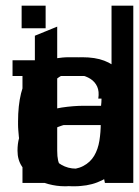

<svg xmlns="http://www.w3.org/2000/svg" viewBox="-20 -648 492 680"><path d="M56.6 -547.9V-627.9H141.6V-547.9ZM59.6 0V-434.6H138.7V0Z M360.4 0V-288.1Q360.4 -309.6 351.6 -329.1Q342.8 -348.6 328.1 -362.8Q313.5 -377 293.9 -385.3Q274.4 -393.6 252.9 -393.6Q229.5 -393.6 209 -385.3Q188.5 -377 172.9 -361.8Q157.2 -346.7 147.9 -326.2Q138.7 -305.7 138.7 -281.2V0H59.6V-434.6H138.7V-378.9Q158.2 -406.2 188 -425.8Q217.8 -445.3 270.5 -445.3Q317.4 -445.3 349.1 -433.1Q380.9 -420.9 400.9 -399.9Q420.9 -378.9 429.2 -349.6Q437.5 -320.3 437.5 -285.2V0Z M375 0V-49.8Q356.4 -28.3 323.2 -8.3Q290 11.7 246.1 11.7Q208 11.7 171.9 -4.9Q135.7 -21.5 106.9 -50.8Q78.1 -80.1 61 -120.6Q43.9 -161.1 43.9 -209Q43.9 -248 53.2 -290Q62.5 -332 83.5 -366.7Q104.5 -401.4 138.7 -423.3Q172.9 -445.3 223.6 -445.3Q270.5 -445.3 310.1 -428.7Q349.6 -412.1 375 -377.9V-627.9H452.1V0ZM372.1 -213.9Q372.1 -249 362.3 -281.7Q352.5 -314.5 334.5 -339.4Q316.4 -364.3 291.5 -378.9Q266.6 -393.6 237.3 -393.6Q206.1 -393.6 184.1 -377.4Q162.1 -361.3 148.4 -336.4Q134.8 -311.5 128.9 -280.3Q123 -249 123 -219.7Q123 -185.5 131.8 -154.8Q140.6 -124 157.2 -101.1Q173.8 -78.1 197.3 -64.5Q220.7 -50.8 249 -50.8Q281.2 -50.8 304.7 -65.9Q328.1 -81.1 342.8 -105Q357.4 -128.9 364.7 -157.7Q372.1 -186.5 372.1 -213.9Z M56.6 -547.9V-627.9H141.6V-547.9ZM59.6 0V-434.6H138.7V0Z M410.2 -146.5Q410.2 -117.2 401.4 -88.4Q392.6 -59.6 372.1 -37.6Q351.6 -15.6 317.9 -2Q284.2 11.7 235.4 11.7Q137.7 11.7 90.8 -45.4Q43.9 -102.5 43.9 -216.8Q43.9 -332 86.4 -388.7Q128.9 -445.3 226.6 -445.3Q276.4 -445.3 311.5 -434.6Q346.7 -423.8 368.7 -404.3Q390.6 -384.8 399.4 -357.9Q408.2 -331.1 405.3 -298.8H328.1Q332 -324.2 324.2 -341.3Q316.4 -358.4 300.3 -368.7Q284.2 -378.9 263.2 -382.8Q242.2 -386.7 220.7 -386.7Q200.2 -386.7 181.6 -377.9Q163.1 -369.1 149.9 -349.1Q136.7 -329.1 128.9 -296.4Q121.1 -263.7 121.1 -216.8Q121.1 -123 150.9 -85Q180.7 -46.9 235.4 -46.9Q263.7 -46.9 282.2 -57.1Q300.8 -67.4 312 -82.5Q323.2 -97.7 327.6 -114.7Q332 -131.8 332 -146.5H410.2Z M351.6 0Q347.7 -16.6 345.2 -31.2Q342.8 -45.9 340.8 -62.5Q310.5 -24.4 281.2 -6.3Q252 11.7 209 11.7Q180.7 11.7 151.4 3.9Q122.1 -3.9 97.7 -19.5Q73.2 -35.2 57.6 -58.6Q42 -82 42 -114.3Q42 -164.1 64.5 -194.8Q86.9 -225.6 121.6 -243.2Q156.2 -260.7 198.2 -267.1Q240.2 -273.4 278.3 -273.4H337.9Q340.8 -297.9 338.4 -318.4Q335.9 -338.9 325.2 -354Q314.5 -369.1 294.4 -377.9Q274.4 -386.7 243.2 -386.7Q226.6 -386.7 209.5 -383.3Q192.4 -379.9 178.2 -371.6Q164.1 -363.3 155.3 -350.1Q146.5 -336.9 146.5 -317.4H65.4Q65.4 -355.5 80.6 -380.4Q95.7 -405.3 120.6 -419.9Q145.5 -434.6 176.8 -439.9Q208 -445.3 240.2 -445.3Q261.7 -445.3 287.6 -442.9Q313.5 -440.4 337.4 -432.6Q361.3 -424.8 380.4 -410.6Q399.4 -396.5 408.2 -372.1Q411.1 -364.3 413.1 -352.1Q415 -339.8 415.5 -325.2Q416 -310.5 416.5 -294.4Q417 -278.3 417 -264.6V-122.1Q417 -107.4 417.5 -89.8Q418 -72.3 419.4 -55.2Q420.9 -38.1 422.9 -23.4Q424.8 -8.8 428.7 0ZM336.9 -213.9Q329.1 -214.8 315.4 -215.8Q301.8 -216.8 293 -216.8Q271.5 -216.8 242.2 -212.9Q212.9 -209 186.5 -198.7Q160.2 -188.5 141.6 -170.4Q123 -152.3 123 -124Q123 -87.9 148.4 -67.4Q173.8 -46.9 209 -46.9Q250 -46.9 274.9 -60.1Q299.8 -73.2 313.5 -96.2Q327.1 -119.1 332 -149.4Q336.9 -179.7 336.9 -213.9Z M278.3 0Q244.1 11.7 213.9 11.7Q155.3 11.7 129.4 -14.6Q103.5 -41 103.5 -114.3V-378.9H24.4V-434.6H103.5V-521.5L182.6 -553.7V-434.6H278.3V-378.9H182.6V-114.3Q182.6 -73.2 194.8 -60.5Q207 -47.9 229.5 -47.9Q254.9 -47.9 278.3 -55.7V0Z M437.5 -138.7Q432.6 -112.3 419.4 -85.4Q406.2 -58.6 382.8 -37.1Q359.4 -15.6 324.2 -2Q289.1 11.7 241.2 11.7Q186.5 11.7 148.9 -9.8Q111.3 -31.2 87.9 -64.9Q64.5 -98.6 54.2 -139.2Q43.9 -179.7 43.9 -216.8Q43.9 -257.8 54.2 -298.3Q64.5 -338.9 87.9 -371.6Q111.3 -404.3 150.4 -424.8Q189.5 -445.3 247.1 -445.3Q310.5 -445.3 348.6 -423.8Q386.7 -402.3 407.2 -371.6Q427.7 -340.8 434.1 -306.2Q440.4 -271.5 440.4 -246.1Q440.4 -236.3 439.9 -225.6Q439.5 -214.8 437.5 -205.1H127Q127 -170.9 133.3 -142.1Q139.6 -113.3 153.3 -91.3Q167 -69.3 189.5 -57.1Q211.9 -44.9 243.2 -44.9Q273.4 -44.9 293.5 -54.2Q313.5 -63.5 326.7 -77.6Q339.8 -91.8 346.2 -107.9Q352.5 -124 354.5 -138.7ZM354.5 -261.7Q357.4 -285.2 353.5 -308.6Q349.6 -332 336.9 -350.1Q324.2 -368.2 301.3 -379.4Q278.3 -390.6 243.2 -390.6Q210.9 -390.6 189.9 -377.4Q168.9 -364.3 155.8 -344.7Q142.6 -325.2 136.2 -302.7Q129.9 -280.3 127 -261.7Z M375 0V-49.8Q356.4 -28.3 323.2 -8.3Q290 11.7 246.1 11.7Q208 11.7 171.9 -4.9Q135.7 -21.5 106.9 -50.8Q78.1 -80.1 61 -120.6Q43.9 -161.1 43.9 -209Q43.9 -248 53.2 -290Q62.5 -332 83.5 -366.7Q104.5 -401.4 138.7 -423.3Q172.9 -445.3 223.6 -445.3Q270.5 -445.3 310.1 -428.7Q349.6 -412.1 375 -377.9V-627.9H452.1V0ZM372.1 -213.9Q372.1 -249 362.3 -281.7Q352.5 -314.5 334.5 -339.4Q316.4 -364.3 291.5 -378.9Q266.6 -393.6 237.3 -393.6Q206.1 -393.6 184.1 -377.4Q162.1 -361.3 148.4 -336.4Q134.8 -311.5 128.9 -280.3Q123 -249 123 -219.7Q123 -185.5 131.8 -154.8Q140.6 -124 157.2 -101.1Q173.8 -78.1 197.3 -64.5Q220.7 -50.8 249 -50.8Q281.2 -50.8 304.7 -65.9Q328.1 -81.1 342.8 -105Q357.4 -128.9 364.7 -157.7Q372.1 -186.5 372.1 -213.9Z"/></svg>

Font: Myanmar PaOh One
Style: Regular
Weight: 400
Designer: Debbi Hosken
Foundry: SIL
Version: Version 2.8